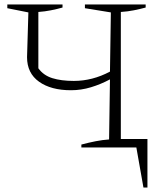

<svg xmlns="http://www.w3.org/2000/svg" viewBox="-20 -665 732 866"><path d="M300 -258Q210 -258 156 -296.5Q102 -335 102 -407L108 -609L13 -628V-645H262V-631Q237 -624 209.5 -618.5Q182 -613 153 -611V-357Q176 -325 216 -312.5Q256 -300 313 -300Q397 -300 476 -342L480 -609L363 -628V-645H637V-631Q611 -624 583.5 -618.5Q556 -613 525 -611V-38H645V181H627L595 0H347V-13Q381 -22 411.5 -28Q442 -34 472 -36L476 -307Q435 -285 390.5 -271.5Q346 -258 300 -258Z"/></svg>

Font: Piazzolla ExtraLight
Style: Regular
Weight: 200
Designer: Juan Pablo del Peral
Foundry: Huerta Tipografica
Version: Version 1.330